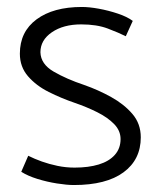

<svg xmlns="http://www.w3.org/2000/svg" viewBox="-20 -518 459 551"><path d="M41 -25Q60 -13 87.5 -4.5Q115 4 143.5 8.5Q172 13 192 13Q285 13 334.5 -23.5Q384 -60 384 -124Q384 -163 360 -191Q336 -219 299 -239.5Q262 -260 222 -274Q171 -291 134 -312.5Q97 -334 96 -368Q96 -403 129 -425.5Q162 -448 213 -448Q258 -448 289.5 -436Q321 -424 341 -414L361 -458Q345 -470 318 -479Q291 -488 263.5 -493Q236 -498 215 -498Q133 -498 85 -462.5Q37 -427 37 -364Q37 -326 60.5 -299Q84 -272 120 -254Q156 -236 194 -223Q229 -211 259 -196Q289 -181 307.5 -162Q326 -143 326 -119Q326 -92 309.5 -73.5Q293 -55 263.5 -46Q234 -37 194 -37Q169 -37 145 -42Q121 -47 100 -54.5Q79 -62 61 -71Z"/></svg>

Font: Catamaran Light
Style: Regular
Weight: 300
Designer: Pria Ravichandran
Version: Version 2.000